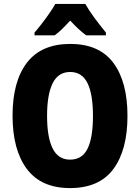

<svg xmlns="http://www.w3.org/2000/svg" viewBox="-20 -949 714 979"><path d="M630 -358Q630 -184 558 -87Q486 10 337 10Q190 10 117 -87.5Q44 -185 44 -359Q44 -534 117.5 -629.5Q191 -725 338 -725Q486 -725 558 -628.5Q630 -532 630 -358ZM220 -358Q220 -249 248.5 -192Q277 -135 337 -135Q399 -135 426.5 -191Q454 -247 454 -358Q454 -469 426 -525.5Q398 -582 338 -582Q277 -582 248.5 -524.5Q220 -467 220 -358ZM415 -929Q434 -895 463 -856Q492 -817 520 -783V-769H419Q400 -783 380 -801.5Q360 -820 338 -844Q315 -819 296 -800.5Q277 -782 259 -769H156V-783Q172 -801 192.5 -827.5Q213 -854 232 -881.5Q251 -909 262 -929Z"/></svg>

Font: Noto Sans Bengali Condensed ExtraBold
Style: Regular
Weight: 800
Width: 3
Designer: Joana Ranito - Universal Thirst; Jelle Bosma - Monotype Design Team
Foundry: Universal Thirst ehf.
Version: Version 3.000; ttfautohint (v1.8.4.7-5d5b)